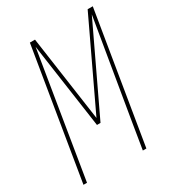

<svg xmlns="http://www.w3.org/2000/svg" viewBox="-178 -838 855 941"><g transform="rotate(-30 250.0 -367.5)"><path d="M16 0 137 -735H166L235 -252L464 -735H493L372 0H352L376 -147Q399 -286 422.5 -425Q446 -564 469 -703L240 -221H220L151 -703Q128 -564 105.5 -425Q83 -286 60 -147L36 0Z"/></g></svg>

Font: Iosevka Term Curly Th Obl
Style: Regular
Weight: 100
Italic angle: -9°
Designer: Belleve Invis
Foundry: Belleve Invis
Version: Version 32.3.0